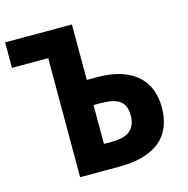

<svg xmlns="http://www.w3.org/2000/svg" viewBox="-105 -815 897 916"><g transform="rotate(-15 343.5 -357.0)"><path d="M642.1 -223.1Q642.1 -170.4 626.2 -128.9Q610.4 -87.4 576.9 -58.8Q543.5 -30.3 492.2 -15.1Q440.9 0 370.1 0H179.2V-587.9H0V-713.9H330.1V-439.9H382.8Q449.7 -439.9 498.5 -423.8Q547.4 -407.7 579.3 -378.9Q611.3 -350.1 626.7 -310.3Q642.1 -270.5 642.1 -223.1ZM330.1 -124H371.1Q398.4 -124 420.2 -129.2Q441.9 -134.3 457.3 -146Q472.7 -157.7 480.7 -176.8Q488.8 -195.8 488.8 -223.1Q488.8 -251.5 480 -269.5Q471.2 -287.6 454.6 -297.9Q438 -308.1 414.3 -312Q390.6 -315.9 360.8 -315.9H330.1Z"/></g></svg>

Font: Droid Sans
Style: Bold
Weight: 700
Foundry: Ascender Corporation
Version: Version 1.00 build 112